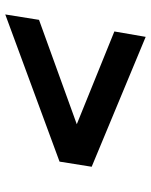

<svg xmlns="http://www.w3.org/2000/svg" viewBox="56 -642 560 711"><g transform="rotate(-90 335.5 -286.0)"><path d="M555 -26 74 -226 93 -345 638 -546 618 -421 220 -277 222 -285 575 -142Z"/></g></svg>

Font: Nunito Sans 7pt SemiExpanded ExtraBold
Style: Italic
Weight: 800
Width: 6
Italic angle: -9°
Designer: Vernon Adams
Foundry: Vernon Adams
Version: Version 3.101;gftools[0.9.27]